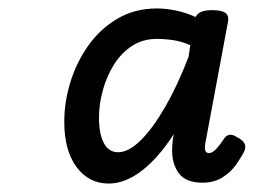

<svg xmlns="http://www.w3.org/2000/svg" viewBox="-20 -1024 600 454"><path d="M237 -590Q190 -590 161 -629Q132 -668 132 -736Q132 -783 146.5 -830Q161 -877 189 -916.5Q217 -956 258 -980Q299 -1004 351 -1004Q373 -1004 396.5 -999Q420 -994 442 -984L444 -986Q448 -993 457 -996.5Q466 -1000 481 -1000Q505 -1000 513.5 -993Q522 -986 519 -972L466 -688Q464 -678 464.5 -672.5Q465 -667 467.5 -664.5Q470 -662 474 -662Q481 -662 489 -669.5Q497 -677 509 -695Q514 -703 521.5 -705Q529 -707 540 -700Q554 -693 558 -685Q562 -677 558 -667Q551 -653 538.5 -635Q526 -617 506 -604.5Q486 -592 459 -592Q420 -592 403.5 -613.5Q387 -635 387 -668Q387 -677 388 -687.5Q389 -698 391 -707Q355 -651 315.5 -620.5Q276 -590 237 -590ZM214 -745Q214 -721 219 -702.5Q224 -684 234 -674Q244 -664 259 -664Q284 -664 312.5 -692Q341 -720 370.5 -771Q400 -822 426 -890L430 -917Q410 -926 390 -929Q370 -932 351 -932Q317 -932 291.5 -915Q266 -898 249 -870.5Q232 -843 223 -810Q214 -777 214 -745Z"/></svg>

Font: Playwrite DE VA
Style: Regular
Weight: 400
Designer: Veronika Burian, José Scaglione
Foundry: TypeTogether
Version: Version 1.002